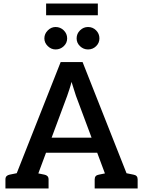

<svg xmlns="http://www.w3.org/2000/svg" viewBox="-20 -1075 817 1095"><path d="M41 0 326 -721H451L736 0H641Q625 0 614.5 -8Q604 -16 600 -28L413 -529Q408 -546 401.5 -565Q395 -584 388 -608Q382 -584 375.5 -565Q369 -546 363 -528L177 -28Q173 -17 162.5 -8.5Q152 0 136 0ZM124 0V-65H202V0ZM213 -204 234 -290H540L561 -204ZM569 0V-65H651V0ZM11 0V-52Q11 -64 17.5 -70.5Q24 -77 35 -79L99 -92L111 0ZM157 0 169 -92 233 -79Q244 -77 250.5 -70.5Q257 -64 257 -52V0ZM520 0V-52Q520 -64 526 -70.5Q532 -77 544 -79L608 -92L620 0ZM665 0 677 -92 741 -79Q753 -77 759 -70.5Q765 -64 765 -52V0ZM363 -856Q363 -830 343.5 -811.5Q324 -793 297 -793Q272 -793 252.5 -812Q233 -831 233 -856Q233 -882 252.5 -901.5Q272 -921 297 -921Q324 -921 343.5 -902Q363 -883 363 -856ZM547 -856Q547 -830 528 -811.5Q509 -793 482 -793Q456 -793 436.5 -811.5Q417 -830 417 -856Q417 -883 436.5 -902Q456 -921 482 -921Q509 -921 528 -902Q547 -883 547 -856ZM243 -988V-1055H538V-988Z"/></svg>

Font: Aleo SemiBold
Style: Regular
Weight: 600
Designer: Alessio Laiso
Foundry: Alessio Laiso
Version: Version 2.001;gftools[0.9.29]